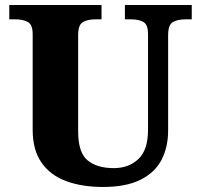

<svg xmlns="http://www.w3.org/2000/svg" viewBox="-20 -734 799 764"><path d="M390 10Q307 10 244 -13Q181 -36 145.5 -86.5Q110 -137 110 -218V-598Q110 -637 90 -647Q70 -657 43 -657H17V-714H384V-657H358Q330 -657 310.5 -646.5Q291 -636 291 -594V-210Q291 -127 328.5 -96Q366 -65 433 -65Q492 -65 530.5 -101Q569 -137 569 -217V-598Q569 -637 550 -647Q531 -657 503 -657H477V-714H743V-657H717Q688 -657 668.5 -646.5Q649 -636 649 -594V-215Q649 -148 622.5 -97.5Q596 -47 538.5 -18.5Q481 10 390 10Z"/></svg>

Font: Noto Serif Sinhala ExtraBold
Style: Regular
Weight: 800
Designer: Jelle Bosma - Monotype Design Team
Foundry: Monotype Imaging Inc.
Version: Version 2.007; ttfautohint (v1.8.4.7-5d5b)